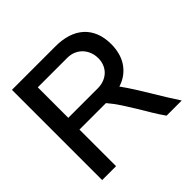

<svg xmlns="http://www.w3.org/2000/svg" viewBox="-166 -839 1008 1008"><g transform="rotate(-45 338.0 -335.0)"><path d="M48.8 -669.9V0H151.9V-271.7H348.6Q375.2 -240.5 397.4 -206.7Q419.6 -172.9 440.6 -138.1Q461.5 -103.3 482.5 -68.3Q503.4 -33.3 527 0H639.5Q616.5 -34.7 594.6 -70.4Q572.8 -106.2 551 -142.3Q529.2 -178.3 506.8 -213.8Q484.4 -249.3 459.8 -283.3Q493.3 -293.9 517.3 -312.6Q541.3 -331.3 556.9 -355.7Q572.6 -380.1 580 -409.5Q587.4 -439 587.4 -470.8Q587.4 -519.8 572.3 -557.1Q557.1 -594.4 529.2 -619.4Q501.3 -644.5 461.6 -657.2Q421.9 -669.9 373 -669.9ZM154.1 -356.8V-583.3H373Q399 -583.3 420 -574.1Q441 -564.9 455.9 -549.1Q470.7 -533.2 478.9 -512.1Q487.1 -491 487.1 -466.8Q487.1 -442.1 478.5 -421.8Q470 -401.4 454.9 -387.1Q439.8 -372.8 418.9 -364.8Q397.9 -356.8 373 -356.8Z"/></g></svg>

Font: SaysetthaMai Thin
Style: Regular
Weight: 100
Designer: John M. Durdin
Foundry: Lao Script for Windows
Version: Version 1.101